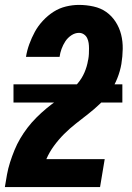

<svg xmlns="http://www.w3.org/2000/svg" viewBox="-20 -763 540 783"><path d="M0 0V-1Q4 -26 8.5 -51Q13 -76 21 -101Q29 -126 39 -150.5Q49 -175 62.5 -198Q76 -221 92.5 -242.5Q109 -264 128.5 -283.5Q148 -303 169 -320.5Q190 -338 212.5 -353.5Q235 -369 257 -385.5Q279 -402 296.5 -422.5Q314 -443 324.5 -467.5Q335 -492 339 -517L340 -521Q342 -532 342.5 -543Q343 -554 343 -565.5Q343 -577 341.5 -587.5Q340 -598 335.5 -607.5Q331 -617 322 -623Q313 -629 302 -629Q286 -629 271 -619Q256 -609 246.5 -594.5Q237 -580 231 -563.5Q225 -547 223 -531H86Q90 -557 99.5 -583Q109 -609 122 -633Q135 -657 155 -678.5Q175 -700 198.5 -715Q222 -730 249 -736.5Q276 -743 302 -743Q332 -743 361.5 -736.5Q391 -730 413.5 -714Q436 -698 451.5 -674Q467 -650 474 -622Q481 -594 480.5 -563.5Q480 -533 475 -502Q470 -473 458.5 -444Q447 -415 429.5 -389Q412 -363 388.5 -340.5Q365 -318 340 -298.5Q315 -279 289.5 -259Q264 -239 241.5 -216.5Q219 -194 200 -168Q181 -142 169 -114H407L388 0ZM35 -345V-419H479V-345Z"/></svg>

Font: Iosevka Curly Heavy
Style: Italic
Weight: 900
Italic angle: -9°
Monospace: yes
Designer: Belleve Invis
Foundry: Belleve Invis
Version: Version 22.1.2; ttfautohint (v1.8.4)